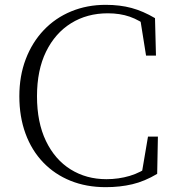

<svg xmlns="http://www.w3.org/2000/svg" viewBox="-20 -759 726 794"><path d="M417 15Q337 15 271.5 -11.5Q206 -38 158.5 -87.5Q111 -137 85.5 -206.5Q60 -276 60 -361Q60 -445 86.5 -514.5Q113 -584 161 -634.5Q209 -685 274.5 -712Q340 -739 417 -739Q476 -739 524 -726Q572 -713 621 -684L625 -529H584L558 -692L600 -678V-643Q557 -676 516.5 -690Q476 -704 426 -704Q340 -704 274 -663Q208 -622 170.5 -545.5Q133 -469 133 -361Q133 -253 170 -176Q207 -99 272 -58.5Q337 -18 420 -18Q470 -18 516 -31.5Q562 -45 605 -77V-45L565 -35L592 -194H633L630 -40Q578 -9 527 3Q476 15 417 15Z"/></svg>

Font: Noto Serif KR ExtraLight ExtraLight
Style: Regular
Weight: 250
Version: Version 2.003-H1;hotconv 1.1.1;makeotfexe 2.6.0